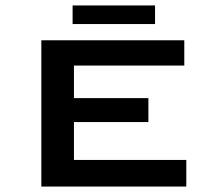

<svg xmlns="http://www.w3.org/2000/svg" viewBox="-20 -685 792 705"><path d="M549.3 -596.7H246.6V-665H549.3ZM664.1 0H131.8V-537.1H656.7V-444.3H251.5V-324.7H524.9V-236.8H251.5V-97.7H664.1Z"/></svg>

Font: Squarish Sans CT
Style: Regular
Weight: 400
Version: Version 0.9